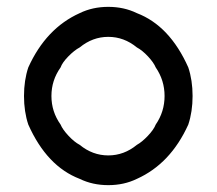

<svg xmlns="http://www.w3.org/2000/svg" viewBox="-20 -530 632 560"><path d="M379.2 -8.3Q341.7 10 295.8 10Q250 10 212.5 -8.3Q116.7 -45 62.5 -166.7Q50 -204.2 50 -250Q50 -295.8 62.5 -333.3Q114.2 -447.5 212.5 -491.7Q250 -510 295.8 -510Q341.7 -510 379.2 -491.7Q475 -455 529.2 -333.3Q541.7 -295.8 541.7 -250Q541.7 -204.2 529.2 -166.7Q477.5 -52.5 379.2 -8.3ZM379.2 -107.5Q394.2 -115.8 411.2 -133.8Q428.3 -151.7 434.2 -166.7Q460 -204.2 460 -250Q460 -295.8 434.2 -333.3Q428.3 -347.5 411.7 -365.4Q395 -383.3 379.2 -391.7Q341.7 -422.5 295.8 -422.5Q250 -422.5 212.5 -391.7Q196.7 -383.3 179.2 -365.4Q161.7 -347.5 156.7 -333.3Q130 -295.8 130 -250Q130 -204.2 156.7 -166.7Q162.5 -152.5 179.6 -134.2Q196.7 -115.8 212.5 -107.5Q250 -76.7 295.8 -76.7Q341.7 -76.7 379.2 -107.5Z"/></svg>

Font: 0xA000
Style: Regular
Weight: 400
Version: Version 0.1